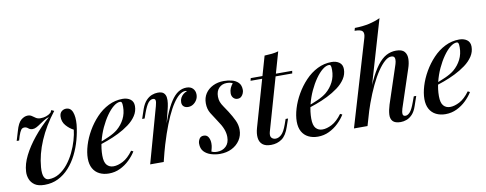

<svg xmlns="http://www.w3.org/2000/svg" viewBox="-66 -1123 3712 1465"><g transform="rotate(-10 1790.0 -390.5)"><path d="M472 -362Q440 -378 414 -408Q388 -438 390 -480Q392 -506 407.5 -518Q423 -530 441 -530Q477 -530 491 -493Q505 -456 500 -397Q494 -339 478 -280.5Q462 -222 435.5 -169Q409 -116 371.5 -74.5Q334 -33 286.5 -9.5Q239 14 181 14Q132 14 105 -4.5Q78 -23 67 -51.5Q56 -80 58 -110Q61 -168 93 -232Q125 -296 178.5 -362Q232 -428 302 -490Q283 -485 264 -473.5Q245 -462 228 -450Q211 -438 195 -429.5Q179 -421 164 -421Q145 -421 132 -432.5Q119 -444 103 -444Q87 -444 77.5 -431.5Q68 -419 57 -387L47 -353H28L50 -426Q67 -487 92.5 -508Q118 -529 144 -529Q163 -529 176 -519.5Q189 -510 203 -501Q217 -492 238 -492Q260 -492 280.5 -498.5Q301 -505 319 -520L329 -539L350 -529Q311 -479 280.5 -428Q250 -377 228 -325.5Q206 -274 193 -223.5Q180 -173 176 -123Q172 -70 184 -46.5Q196 -23 219 -23Q263 -23 300.5 -46Q338 -69 368 -106.5Q398 -144 420 -189.5Q442 -235 455 -280Q468 -325 472 -362Z M630 -224Q681 -242 723.5 -261Q766 -280 793 -302Q830 -333 851.5 -375.5Q873 -418 873 -469Q873 -495 869 -502.5Q865 -510 857 -510Q833 -510 805.5 -488Q778 -466 751 -427.5Q724 -389 701.5 -340.5Q679 -292 665.5 -237.5Q652 -183 652 -130Q652 -78 671.5 -56Q691 -34 723 -34Q756 -34 796 -54.5Q836 -75 875 -128L891 -120Q871 -87 839 -56Q807 -25 766.5 -5.5Q726 14 679 14Q638 14 606 -2Q574 -18 556.5 -49.5Q539 -81 539 -127Q539 -173 555.5 -227.5Q572 -282 602.5 -335Q633 -388 675 -432.5Q717 -477 769 -503Q821 -529 879 -529Q915 -529 939 -511.5Q963 -494 963 -459Q963 -419 940.5 -384.5Q918 -350 880 -322Q842 -294 797.5 -272Q753 -250 708.5 -234Q664 -218 629 -208Z M1105 0H1000L1120 -430Q1129 -462 1126 -475Q1123 -488 1107 -488Q1087 -488 1070 -467Q1053 -446 1034 -394L1019 -352H1000L1025 -426Q1040 -467 1061 -489Q1082 -511 1105.5 -520Q1129 -529 1152 -529Q1183 -529 1197 -516Q1211 -503 1214 -482Q1217 -461 1213.5 -436.5Q1210 -412 1204 -389ZM1361 -505Q1339 -505 1315 -486.5Q1291 -468 1266 -431Q1241 -394 1215.5 -338Q1190 -282 1164.5 -207.5Q1139 -133 1114 -39L1138 -169Q1170 -271 1198 -340Q1226 -409 1253.5 -450.5Q1281 -492 1310.5 -510.5Q1340 -529 1374 -529Q1406 -529 1423.5 -510.5Q1441 -492 1441 -464Q1441 -441 1430 -422.5Q1419 -404 1401.5 -392.5Q1384 -381 1362 -381Q1341 -381 1328 -392.5Q1315 -404 1315 -425Q1315 -444 1323 -459Q1331 -474 1344 -485Q1357 -496 1373 -501Q1371 -503 1368 -504Q1365 -505 1361 -505Z M1477 -15Q1485 -11 1494.5 -8.5Q1504 -6 1521 -6Q1562 -6 1589 -31.5Q1616 -57 1616 -104Q1616 -135 1603.5 -167Q1591 -199 1563 -239Q1540 -273 1519.5 -306.5Q1499 -340 1499 -385Q1499 -428 1520 -460Q1541 -492 1578.5 -510.5Q1616 -529 1663 -529Q1694 -529 1724.5 -521.5Q1755 -514 1775 -494Q1795 -474 1795 -436Q1795 -425 1789.5 -411Q1784 -397 1773 -387Q1762 -377 1744 -377Q1725 -377 1712 -391Q1699 -405 1699 -427Q1699 -448 1707 -466.5Q1715 -485 1728 -500Q1711 -510 1683 -510Q1646 -510 1622.5 -486Q1599 -462 1599 -419Q1599 -396 1606 -377.5Q1613 -359 1627 -339Q1641 -319 1659 -291Q1685 -250 1701.5 -215Q1718 -180 1718 -142Q1718 -97 1694.5 -61.5Q1671 -26 1631 -6Q1591 14 1540 14Q1504 14 1470.5 3.5Q1437 -7 1416 -29.5Q1395 -52 1395 -91Q1395 -109 1405.5 -127Q1416 -145 1440 -145Q1465 -145 1476.5 -124.5Q1488 -104 1488 -77Q1488 -57 1484 -42Q1480 -27 1477 -15Z M2191 -515 2188 -495H1865L1870 -515ZM1942 -85Q1934 -54 1946 -40.5Q1958 -27 1978 -27Q2000 -27 2022 -46.5Q2044 -66 2064 -122L2078 -162H2097L2076 -101Q2055 -37 2019 -11.5Q1983 14 1935 14Q1892 14 1869.5 -4.5Q1847 -23 1843 -56.5Q1839 -90 1851 -132L2004 -666Q2034 -667 2061.5 -670Q2089 -673 2112 -680Z M2249 -224Q2300 -242 2342.5 -261Q2385 -280 2412 -302Q2449 -333 2470.5 -375.5Q2492 -418 2492 -469Q2492 -495 2488 -502.5Q2484 -510 2476 -510Q2452 -510 2424.5 -488Q2397 -466 2370 -427.5Q2343 -389 2320.5 -340.5Q2298 -292 2284.5 -237.5Q2271 -183 2271 -130Q2271 -78 2290.5 -56Q2310 -34 2342 -34Q2375 -34 2415 -54.5Q2455 -75 2494 -128L2510 -120Q2490 -87 2458 -56Q2426 -25 2385.5 -5.5Q2345 14 2298 14Q2257 14 2225 -2Q2193 -18 2175.5 -49.5Q2158 -81 2158 -127Q2158 -173 2174.5 -227.5Q2191 -282 2221.5 -335Q2252 -388 2294 -432.5Q2336 -477 2388 -503Q2440 -529 2498 -529Q2534 -529 2558 -511.5Q2582 -494 2582 -459Q2582 -419 2559.5 -384.5Q2537 -350 2499 -322Q2461 -294 2416.5 -272Q2372 -250 2327.5 -234Q2283 -218 2248 -208Z M2684 0H2579L2777 -667Q2787 -701 2774.5 -717Q2762 -733 2713 -733L2719 -754Q2780 -755 2828 -765.5Q2876 -776 2917 -795ZM2711 -147Q2750 -255 2784.5 -329Q2819 -403 2852.5 -447Q2886 -491 2921.5 -510Q2957 -529 2997 -529Q3044 -529 3062.5 -507Q3081 -485 3080 -450Q3079 -415 3066 -378L2969 -85Q2961 -59 2963 -43Q2965 -27 2984 -27Q3001 -27 3018.5 -46Q3036 -65 3056 -121L3071 -162H3090L3065 -89Q3051 -47 3030 -25Q3009 -3 2985.5 5.5Q2962 14 2940 14Q2897 14 2879 -5Q2861 -24 2863 -57.5Q2865 -91 2878 -132L2971 -413Q2977 -429 2980.5 -447Q2984 -465 2979 -478Q2974 -491 2953 -491Q2930 -491 2903 -467.5Q2876 -444 2847 -401Q2818 -358 2790 -299Q2762 -240 2736 -168.5Q2710 -97 2688 -17Z M3238 -224Q3289 -242 3331.5 -261Q3374 -280 3401 -302Q3438 -333 3459.5 -375.5Q3481 -418 3481 -469Q3481 -495 3477 -502.5Q3473 -510 3465 -510Q3441 -510 3413.5 -488Q3386 -466 3359 -427.5Q3332 -389 3309.5 -340.5Q3287 -292 3273.5 -237.5Q3260 -183 3260 -130Q3260 -78 3279.5 -56Q3299 -34 3331 -34Q3364 -34 3404 -54.5Q3444 -75 3483 -128L3499 -120Q3479 -87 3447 -56Q3415 -25 3374.5 -5.5Q3334 14 3287 14Q3246 14 3214 -2Q3182 -18 3164.5 -49.5Q3147 -81 3147 -127Q3147 -173 3163.5 -227.5Q3180 -282 3210.5 -335Q3241 -388 3283 -432.5Q3325 -477 3377 -503Q3429 -529 3487 -529Q3523 -529 3547 -511.5Q3571 -494 3571 -459Q3571 -419 3548.5 -384.5Q3526 -350 3488 -322Q3450 -294 3405.5 -272Q3361 -250 3316.5 -234Q3272 -218 3237 -208Z"/></g></svg>

Font: Playfair Display Medium
Style: Italic
Weight: 500
Italic angle: -14°
Designer: Claus Eggers Sørensen
Foundry: Claus Eggers Sørensen
Version: Version 1.203